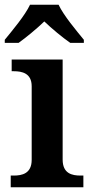

<svg xmlns="http://www.w3.org/2000/svg" viewBox="-26 -786 386 806"><path d="M-6 -606H52C83 -628 130 -667 160 -696C190 -667 237 -628 269 -606H326V-619C295 -657 241 -721 220 -766H100C79 -721 25 -657 -6 -619ZM19 0H324V-49H312C277 -49 237 -57 237 -116V-536H23V-487H32C66 -487 107 -479 107 -424V-115C107 -57 66 -49 32 -49H19Z"/></svg>

Font: Noto Serif Semi
Style: Regular
Weight: 600
Designer: Monotype Design Team
Foundry: Monotype Imaging Inc.
Version: Version 1.002